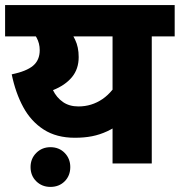

<svg xmlns="http://www.w3.org/2000/svg" viewBox="-20 -642 706 754"><path d="M666 -622V-499H576V0H422V-208L460 -162Q430 -140 401 -126.5Q372 -113 341.5 -107Q311 -101 274 -101Q202 -101 152 -133Q102 -165 71.5 -221Q41 -277 26 -350Q84 -362 110 -384Q136 -406 136 -445Q136 -472 123.5 -494.5Q111 -517 95 -532L189 -499H0V-622ZM196 -499 241 -543Q261 -515 275 -486Q289 -457 289 -418Q289 -371 262.5 -339Q236 -307 188 -288Q202 -259 227 -241.5Q252 -224 288 -224Q340 -224 382.5 -253Q425 -282 454 -341L422 -228V-499ZM100 14Q100 -19 122.5 -41.5Q145 -64 178 -64Q212 -64 234 -41.5Q256 -19 256 14Q256 48 234 70Q212 92 178 92Q145 92 122.5 70Q100 48 100 14Z"/></svg>

Font: Noto Sans Devanagari ExtraBold
Style: Regular
Weight: 800
Version: Version 2.003